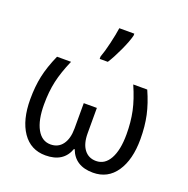

<svg xmlns="http://www.w3.org/2000/svg" viewBox="-142 -939 1057 1082"><g transform="rotate(20 386.5 -398.0)"><path d="M244.1 9.8Q155.3 9.8 105.7 -62.5Q56.2 -134.8 56.2 -258.8Q56.2 -335 69.6 -397.7Q83 -460.4 116.2 -535.2H200.2Q167 -459 153.1 -396.7Q139.2 -334.5 139.2 -257.8Q139.2 -163.6 168.5 -110.8Q197.8 -58.1 250 -58.1Q295.9 -58.1 321.5 -93Q347.2 -127.9 347.2 -189V-340.8H425.8V-189Q425.8 -126.5 451.7 -92.3Q477.5 -58.1 522.9 -58.1Q575.2 -58.1 604.5 -110.8Q633.8 -163.6 633.8 -257.8Q633.8 -331.5 620.4 -395Q606.9 -458.5 573.2 -535.2H657.2Q689 -463.9 702.9 -399.7Q716.8 -335.4 716.8 -258.8Q716.8 -135.7 667.2 -63Q617.7 9.8 528.8 9.8Q421.4 9.8 388.2 -79.1H383.8Q352.1 9.8 244.1 9.8ZM346.2 -620.1Q359.4 -655.3 372.3 -710.7Q385.3 -766.1 391.1 -806.2H481V-794.9Q472.2 -758.8 445.6 -700.9Q418.9 -643.1 395 -606H346.2Z"/></g></svg>

Font: Open Sans ACDW
Style: acdw
Weight: 400
Foundry: Ascender Corporation
Version: Version 1.10